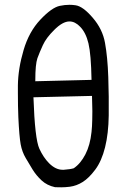

<svg xmlns="http://www.w3.org/2000/svg" viewBox="-20 -801 540 807"><path d="M211.4 -14.2Q222.2 -13.7 238 -13.7Q253.9 -13.7 273.4 -16.1Q302.2 -20 327.6 -36.1Q353.5 -52.2 380.4 -88.1Q407.2 -124 421.6 -181.9Q436 -239.7 437 -315.9Q438 -392.6 435.1 -477.5Q432.1 -562 421.4 -620.6Q411.1 -678.7 369.6 -726.6Q328.6 -774.4 297.9 -778.8Q285.2 -780.8 272 -780.8Q252 -780.8 231.4 -776.4Q197.8 -769.5 149.7 -718.5Q101.6 -667.5 79.1 -590.3Q56.2 -513.2 55.2 -441.9Q55.2 -425.8 55.2 -410.2Q55.2 -354 57.1 -308.1Q61 -226.1 66.9 -194.3Q72.8 -162.6 88.1 -136.7Q103.5 -110.8 116.7 -88.9Q132.3 -63.5 155 -42.5Q177.7 -21.5 211.4 -14.2ZM243.2 -87.4Q213.9 -87.4 186.5 -114.7Q162.6 -138.7 145.5 -175.8Q126.5 -216.8 120.6 -392.1L366.7 -397.9Q368.2 -356.9 368.2 -333.7Q368.2 -310.5 367.7 -296.9Q367.2 -268.6 364.7 -246.6Q358.9 -190.9 338.9 -152.3Q318.8 -113.3 290 -93.8Q276.4 -89.4 248 -87.4Q245.6 -87.4 243.2 -87.4ZM128.4 -463.9Q128.4 -530.3 137.2 -556.2Q146.5 -581.5 160.2 -611.3Q174.3 -642.1 207.5 -674.8Q243.2 -710.9 272 -710.9Q295.4 -710.9 316.4 -689Q340.8 -664.6 351.8 -618.7Q362.8 -572.8 364.7 -465.3L128.4 -459.5Z"/></svg>

Font: Bakudai
Style: Light
Weight: 300
Version: Version 1.48